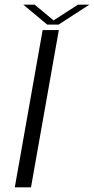

<svg xmlns="http://www.w3.org/2000/svg" viewBox="-20 -804 404 824"><path d="M43.5 0 163 -675H232.5L113 0ZM182.5 -698.5 80 -784H128.5L210 -716.5L314.5 -784H363.5L231.5 -698.5Z"/></svg>

Font: Anybody ExtraExpanded Light
Style: Italic
Weight: 300
Width: 8
Italic angle: -10°
Designer: Tyler Finck
Foundry: Etcetera Type Company
Version: Version 1.010; ttfautohint (v1.8.3) -l 8 -r 50 -G 200 -x 14 